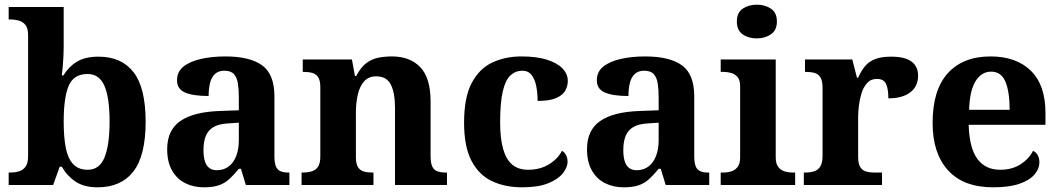

<svg xmlns="http://www.w3.org/2000/svg" viewBox="-20 -790 4527 820"><path d="M397 10Q339 10 302.5 -14.5Q266 -39 244 -78H235L207 0H17V-53H24Q43 -53 60.5 -58Q78 -63 89 -78Q100 -93 100 -123V-640Q100 -669 89 -683Q78 -697 60.5 -702Q43 -707 21 -707H17V-760H252V-589Q252 -574 251 -551.5Q250 -529 248 -506Q246 -483 244 -468H251Q273 -505 308.5 -526.5Q344 -548 401 -548Q499 -548 550.5 -481.5Q602 -415 602 -270Q602 -125 549.5 -57.5Q497 10 397 10ZM355 -65Q405 -65 426.5 -118Q448 -171 448 -271Q448 -373 426 -423.5Q404 -474 354 -474Q295 -474 273.5 -424Q252 -374 252 -270Q252 -204 261 -158.5Q270 -113 292.5 -89Q315 -65 355 -65Z M851 10Q807 10 771.5 -7.5Q736 -25 715 -61.5Q694 -98 694 -153Q694 -234 750 -273Q806 -312 918 -316L1000 -319V-374Q1000 -408 996 -433.5Q992 -459 979 -473.5Q966 -488 938 -488Q913 -488 898 -474Q883 -460 877 -435.5Q871 -411 871 -380Q804 -380 770 -395Q736 -410 736 -447Q736 -484 764 -506Q792 -528 839 -538.5Q886 -549 942 -549Q1047 -549 1099.5 -511Q1152 -473 1152 -379V-124Q1152 -97 1157.5 -81.5Q1163 -66 1176.5 -59.5Q1190 -53 1212 -53H1216V0H1030L1009 -69H1000Q978 -42 958.5 -24.5Q939 -7 914 1.5Q889 10 851 10ZM906 -63Q935 -63 956 -78.5Q977 -94 988.5 -123Q1000 -152 1000 -191V-266L955 -263Q915 -261 892 -247.5Q869 -234 859 -209.5Q849 -185 849 -149Q849 -121 855 -101.5Q861 -82 874 -72.5Q887 -63 906 -63Z M1268 0V-53H1270Q1293 -53 1310.5 -58Q1328 -63 1338 -77.5Q1348 -92 1348 -122V-418Q1348 -446 1339 -460Q1330 -474 1314 -478.5Q1298 -483 1276 -483H1273V-536H1483L1496 -465H1501Q1521 -503 1544.5 -520.5Q1568 -538 1595.5 -543.5Q1623 -549 1654 -549Q1731 -549 1775 -503Q1819 -457 1819 -356V-124Q1819 -93 1826.5 -78Q1834 -63 1849 -58Q1864 -53 1886 -53H1889V0H1667V-329Q1667 -394 1649 -429Q1631 -464 1587 -464Q1554 -464 1535 -442.5Q1516 -421 1508 -385.5Q1500 -350 1500 -309V-118Q1500 -90 1509 -76Q1518 -62 1534 -57.5Q1550 -53 1572 -53H1575V0Z M2210 10Q2137 10 2081 -16.5Q2025 -43 1993.5 -103.5Q1962 -164 1962 -266Q1962 -374 1994.5 -435.5Q2027 -497 2082.5 -523Q2138 -549 2207 -549Q2272 -549 2316 -535Q2360 -521 2382.5 -497.5Q2405 -474 2405 -444Q2405 -423 2394.5 -403.5Q2384 -384 2356 -371.5Q2328 -359 2276 -359Q2276 -394 2270 -423Q2264 -452 2250 -470Q2236 -488 2211 -488Q2182 -488 2160.5 -468.5Q2139 -449 2127.5 -401Q2116 -353 2116 -267Q2116 -200 2128.5 -155Q2141 -110 2167 -87.5Q2193 -65 2235 -65Q2287 -65 2325 -88.5Q2363 -112 2380 -146Q2392 -139 2398 -126.5Q2404 -114 2404 -100Q2404 -75 2383.5 -49.5Q2363 -24 2320.5 -7Q2278 10 2210 10Z M2644 10Q2600 10 2564.5 -7.5Q2529 -25 2508 -61.5Q2487 -98 2487 -153Q2487 -234 2543 -273Q2599 -312 2711 -316L2793 -319V-374Q2793 -408 2789 -433.5Q2785 -459 2772 -473.5Q2759 -488 2731 -488Q2706 -488 2691 -474Q2676 -460 2670 -435.5Q2664 -411 2664 -380Q2597 -380 2563 -395Q2529 -410 2529 -447Q2529 -484 2557 -506Q2585 -528 2632 -538.5Q2679 -549 2735 -549Q2840 -549 2892.5 -511Q2945 -473 2945 -379V-124Q2945 -97 2950.5 -81.5Q2956 -66 2969.5 -59.5Q2983 -53 3005 -53H3009V0H2823L2802 -69H2793Q2771 -42 2751.5 -24.5Q2732 -7 2707 1.5Q2682 10 2644 10ZM2699 -63Q2728 -63 2749 -78.5Q2770 -94 2781.5 -123Q2793 -152 2793 -191V-266L2748 -263Q2708 -261 2685 -247.5Q2662 -234 2652 -209.5Q2642 -185 2642 -149Q2642 -121 2648 -101.5Q2654 -82 2667 -72.5Q2680 -63 2699 -63Z M3058 0V-53H3070Q3085 -53 3101.5 -57.5Q3118 -62 3129.5 -76Q3141 -90 3141 -118V-422Q3141 -449 3129 -462Q3117 -475 3100.5 -479Q3084 -483 3070 -483H3058V-536H3293V-118Q3293 -90 3304.5 -76Q3316 -62 3333 -57.5Q3350 -53 3364 -53H3376V0ZM3212 -626Q3176 -626 3151.5 -643.5Q3127 -661 3127 -698Q3127 -736 3152 -753Q3177 -770 3213 -770Q3247 -770 3272.5 -753Q3298 -736 3298 -698Q3298 -661 3272.5 -643.5Q3247 -626 3212 -626Z M3413 0V-53H3416Q3439 -53 3456 -58Q3473 -63 3483 -78.5Q3493 -94 3493 -125V-415Q3493 -445 3484 -459.5Q3475 -474 3459 -478.5Q3443 -483 3421 -483H3418V-536H3620L3640 -458H3645Q3658 -488 3675 -508Q3692 -528 3718.5 -538Q3745 -548 3786 -548Q3845 -548 3873 -527Q3901 -506 3901 -467Q3901 -421 3867.5 -395.5Q3834 -370 3774 -370Q3774 -411 3764 -432Q3754 -453 3725 -453Q3699 -453 3683 -435Q3667 -417 3659 -390.5Q3651 -364 3648 -337Q3645 -310 3645 -293V-120Q3645 -91 3654 -76.5Q3663 -62 3679 -57.5Q3695 -53 3715 -53H3747V0Z M4222 10Q4095 10 4029 -62.5Q3963 -135 3963 -265Q3963 -406 4028 -477.5Q4093 -549 4211 -549Q4320 -549 4382.5 -488Q4445 -427 4445 -308V-257H4117Q4120 -157 4154.5 -111Q4189 -65 4251 -65Q4303 -65 4339 -88.5Q4375 -112 4392 -146Q4406 -139 4412.5 -126.5Q4419 -114 4419 -97Q4419 -69 4398 -44.5Q4377 -20 4333.5 -5Q4290 10 4222 10ZM4292 -321Q4292 -398 4274 -441Q4256 -484 4213 -484Q4171 -484 4146 -442.5Q4121 -401 4119 -321Z"/></svg>

Font: Noto Serif Gujarati
Style: Bold
Weight: 700
Version: Version 2.102